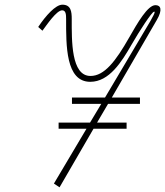

<svg xmlns="http://www.w3.org/2000/svg" viewBox="-20 -729 704 819"><path d="M234 70 379 -180H520V-206H394L441 -286H577V-313H457L649 -644C675 -689 665 -707 643 -707C610 -707 567 -632 531 -569C473 -467 425 -405 366 -405C283 -405 286 -556 286 -648C286 -679 283 -709 246 -709C217 -709 175 -662 143 -614L161 -598C179 -622 221 -685 245 -685C261 -685 262 -667 262 -648C262 -535 260 -380 365 -380C446 -380 499 -465 542 -540C573 -594 628 -679 637 -679C638 -679 648 -685 622 -640L428 -313H287V-286H412L364 -206H230V-180H349L210 54Z"/></svg>

Font: Louise
Style: Regular
Weight: 400
Designer: Ange Degheest & Luna Delabre & Camille Depalle
Foundry: Velvetyne Type Foundry
Version: Version 1.000;FEAKit 1.0